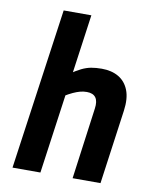

<svg xmlns="http://www.w3.org/2000/svg" viewBox="-84 -816 713 881"><g transform="rotate(10 272.5 -375.5)"><path d="M315 0 360 -332Q365 -367 352.5 -384Q340 -401 311 -401Q295 -401 280 -397Q265 -393 247.5 -385Q230 -377 207 -363L215 -468Q244 -488 266.5 -499Q289 -510 311 -514Q333 -518 360 -518Q406 -518 438.5 -499Q471 -480 486 -442Q501 -404 493 -346L445 0ZM35 0 141 -751H270L165 0Z"/></g></svg>

Font: Finlandica SemiBold
Style: Italic
Weight: 600
Italic angle: -8°
Designer: Niklas Ekholm, Juho Hiilivirta, Jaakko Suomalainen
Foundry: Helsinki Type Studio
Version: Version 1.063